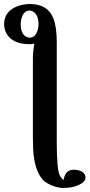

<svg xmlns="http://www.w3.org/2000/svg" viewBox="-25 -718 442 947"><path d="M165 -598.1Q165 -643.1 139.6 -660.2Q130.4 -665.5 121.1 -666Q90.8 -666 80.1 -624Q77.1 -610.8 77.1 -598.1Q77.1 -552.7 104 -536.6Q112.8 -532.2 121.1 -532.2Q149.4 -532.2 161.1 -570.3Q165 -584.5 165 -598.1ZM-4.9 -598.1Q-4.9 -660.2 57.6 -686Q86.9 -697.8 122.1 -698.2Q210 -698.2 237.8 -628.4Q254.9 -585 254.9 -512.2V-17.1Q254.9 121.6 271 149.9Q283.7 168 289.1 171.9Q286.6 168.5 293.9 149.9Q303.2 127 321.3 121.6Q331.1 119.1 342.8 119.1Q394 122.6 397 157.2Q397 180.7 357.4 196.8Q326.7 209 287.1 209Q249 209 207 185.1Q198.2 179.7 191.9 174.8Q143.1 126 138.2 12.7Q137.2 -11.2 137.2 -46.9V-428.2Q137.2 -461.4 144 -502.9Q131.8 -500 121.1 -500Q35.6 -500 5.9 -554.7Q-4.4 -575.2 -4.9 -598.1Z"/></svg>

Font: Linux Libertine O
Style: Bold
Weight: 700
Designer: Philipp H. Poll
Foundry: Philipp H. Poll
Version: Version 5.0.0